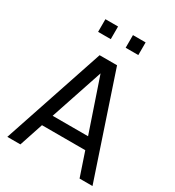

<svg xmlns="http://www.w3.org/2000/svg" viewBox="-217 -1057 1079 1183"><g transform="rotate(30 323.0 -465.0)"><path d="M271 -930V-840H181V-930ZM467 -930V-840H377V-930ZM534 0 477 -169H169L113 0H20L261 -720H385L626 0ZM197 -252H449L322 -626Z"/></g></svg>

Font: Manrope Medium
Style: Medium
Weight: 500
Designer: Mikhail Sharanda
Foundry: Mikhail Sharanda
Version: Version 4.000;hotconv 1.0.109;makeotfexe 2.5.65596